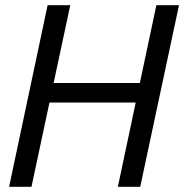

<svg xmlns="http://www.w3.org/2000/svg" viewBox="-20 -718 708 738"><path d="M433 0 581 -698H668L519 0ZM15 0 163 -698H250L101 0ZM156 -324 172 -399H531L515 -324Z"/></svg>

Font: Azeret Mono Thin Light
Style: Italic
Weight: 300
Italic angle: -12°
Version: Version 1.002